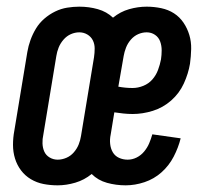

<svg xmlns="http://www.w3.org/2000/svg" viewBox="-20 -548 640 576"><path d="M153 8Q131 8 110.5 4Q90 0 72.5 -10.5Q55 -21 43 -37Q31 -53 25 -72.5Q19 -92 19 -113.5Q19 -135 23 -156L62 -392Q65 -410 71.5 -428Q78 -446 88 -462.5Q98 -479 113 -492Q128 -505 145.5 -513.5Q163 -522 181.5 -525Q200 -528 218 -528Q247 -528 273.5 -520.5Q300 -513 319 -495Q341 -513 367.5 -520.5Q394 -528 420 -528Q442 -528 463.5 -523.5Q485 -519 502 -508Q519 -497 530.5 -480Q542 -463 548 -443Q554 -423 553.5 -401Q553 -379 550 -357Q545 -327 531.5 -297.5Q518 -268 493.5 -246.5Q469 -225 438.5 -215.5Q408 -206 378 -206Q364 -206 350 -207.5Q336 -209 323 -211L312 -144Q309 -130 310.5 -116Q312 -102 318.5 -91Q325 -80 337 -74.5Q349 -69 363 -69Q377 -69 390 -75.5Q403 -82 412.5 -93.5Q422 -105 427.5 -118Q433 -131 437 -145L522 -133Q515 -105 501 -78Q487 -51 464.5 -31Q442 -11 413.5 -1.5Q385 8 357 8Q328 8 301 0.5Q274 -7 255 -26Q233 -8 206 0Q179 8 153 8ZM378 -284Q394 -284 410 -290.5Q426 -297 437 -309.5Q448 -322 454 -338Q460 -354 463 -370Q465 -383 465 -397Q465 -411 460.5 -423.5Q456 -436 445 -443.5Q434 -451 420 -451Q407 -451 394.5 -445.5Q382 -440 372.5 -429Q363 -418 358 -405Q353 -392 351 -380L335 -288Q346 -286 356.5 -285Q367 -284 378 -284ZM153 -69Q166 -69 179 -74.5Q192 -80 201.5 -91Q211 -102 216 -114.5Q221 -127 223 -140L262 -376Q264 -389 264 -402.5Q264 -416 258.5 -427Q253 -438 242 -444.5Q231 -451 218 -451Q205 -451 192.5 -445.5Q180 -440 170.5 -429Q161 -418 156 -405.5Q151 -393 149 -380L110 -144Q107 -131 107.5 -117.5Q108 -104 113 -93Q118 -82 129 -75.5Q140 -69 153 -69Z"/></svg>

Font: Iosevka Medium Extended
Style: Italic
Weight: 500
Width: 7
Italic angle: -9°
Monospace: yes
Designer: Belleve Invis
Foundry: Belleve Invis
Version: Version 32.5.0; ttfautohint (v1.8.4)